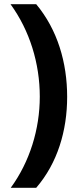

<svg xmlns="http://www.w3.org/2000/svg" viewBox="-20 -734 379 912"><path d="M299 -274C299 -437 253 -593 152 -714H30C121 -589 169 -433 169 -275C169 -120 121 35 31 158H152C253 41 299 -113 299 -274Z"/></svg>

Font: Noto Sans Arabic UI
Style: Bold
Weight: 700
Designer: Monotype Design Team, Nadine Chahine and Nizar Qandah
Foundry: Monotype Imaging Inc.
Version: Version 2.010